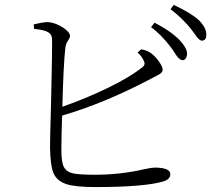

<svg xmlns="http://www.w3.org/2000/svg" viewBox="-20 -779 879 779"><path d="M367 -20C501 -20 593 -28 643 -43C662 -49 671 -59 671 -72C671 -90 650 -99 607 -99C600 -99 585 -97 563 -92C498 -77 432 -70 365 -70C323 -70 294 -72 279 -75C259 -79 246 -88 239 -102C232 -115 229 -139 229 -172C229 -203 230 -249 232 -310C345 -343 461 -391 580 -453C585 -456 593 -460 603 -465C617 -472 626 -477 630 -480C637 -485 640 -490 640 -496C640 -505 634 -517 623 -532C613 -546 602 -557 590 -565C580 -572 568 -576 553 -579L538 -566C550 -555 558 -545 562 -535C570 -520 568 -513 551 -501C520 -477 476 -451 419 -423C359 -394 297 -368 233 -346C236 -461 240 -540 245 -584C246 -595 250 -606 257 -616C262 -623 264 -629 264 -634C264 -654 214 -686 179 -689C168 -690 151 -688 126 -682C122 -681 119 -681 117 -680L118 -662C145 -659 163 -655 172 -650C183 -645 190 -636 191 -623C192 -604 191 -515 187 -355C184 -258 183 -200 183 -180C184 -133 188 -100 196 -79C205 -56 223 -41 249 -32C274 -24 313 -20 367 -20ZM691 -561C719 -517 737 -537 739 -559C740 -575 729 -595 707 -618C682 -643 648 -666 607 -687L593 -669C620 -649 648 -621 675 -585C679 -580 684 -572 691 -561ZM798 -614C811 -614 817 -622 817 -637C818 -657 807 -677 786 -698C765 -717 732 -737 685 -759L672 -742C704 -717 731 -691 753 -664C758 -658 764 -650 771 -640C782 -623 791 -615 798 -614Z"/></svg>

Font: AllPunType Light
Style: Regular
Weight: 300
Version: 1.0